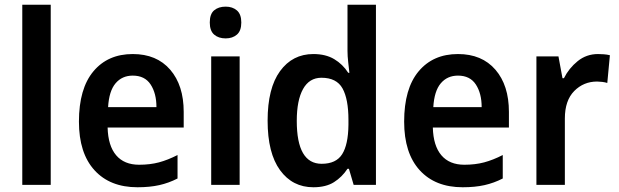

<svg xmlns="http://www.w3.org/2000/svg" viewBox="-20 -780 2610 810"><path d="M194 0H74V-760H194Z M540 -552Q641 -552 698 -486Q755 -420 755 -308V-242H434Q436 -165 470 -125Q504 -85 567 -85Q613 -85 650.5 -95Q688 -105 729 -126V-27Q692 -8 652 1Q612 10 560 10Q444 10 378.5 -62Q313 -134 313 -267Q313 -406 374 -479Q435 -552 540 -552ZM540 -461Q495 -461 467.5 -428.5Q440 -396 436 -328H640Q640 -386 615.5 -423.5Q591 -461 540 -461Z M932 -752Q961 -752 979.5 -736Q998 -720 998 -685Q998 -650 979.5 -634Q961 -618 932 -618Q902 -618 883.5 -634Q865 -650 865 -685Q865 -721 883.5 -736.5Q902 -752 932 -752ZM991 -542V0H871V-542Z M1302 10Q1214 10 1161.5 -62Q1109 -134 1109 -271Q1109 -408 1161.5 -480Q1214 -552 1302 -552Q1354 -552 1390 -530.5Q1426 -509 1449 -473H1454Q1452 -492 1449 -517.5Q1446 -543 1446 -566V-760H1566V0H1472L1452 -68H1446Q1423 -33 1389 -11.5Q1355 10 1302 10ZM1337 -89Q1398 -89 1423.5 -129.5Q1449 -170 1450 -253V-274Q1450 -362 1425 -407Q1400 -452 1336 -452Q1285 -452 1258.5 -404.5Q1232 -357 1232 -270Q1232 -89 1337 -89Z M1912 -552Q2013 -552 2070 -486Q2127 -420 2127 -308V-242H1806Q1808 -165 1842 -125Q1876 -85 1939 -85Q1985 -85 2022.5 -95Q2060 -105 2101 -126V-27Q2064 -8 2024 1Q1984 10 1932 10Q1816 10 1750.5 -62Q1685 -134 1685 -267Q1685 -406 1746 -479Q1807 -552 1912 -552ZM1912 -461Q1867 -461 1839.5 -428.5Q1812 -396 1808 -328H2012Q2012 -386 1987.5 -423.5Q1963 -461 1912 -461Z M2503 -552Q2514 -552 2527.5 -551Q2541 -550 2553 -547L2542 -430Q2533 -433 2520.5 -434.5Q2508 -436 2499 -436Q2442 -436 2402.5 -396Q2363 -356 2363 -280V0H2243V-542H2336L2353 -450H2359Q2380 -492 2417 -522Q2454 -552 2503 -552Z"/></svg>

Font: Noto Sans Sinhala SemiCondensed SemiBold
Style: Regular
Weight: 600
Width: 4
Designer: Jelle Bosma - Monotype Design Team
Foundry: Monotype Imaging Inc.
Version: Version 2.006; ttfautohint (v1.8.4.7-5d5b)